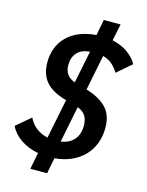

<svg xmlns="http://www.w3.org/2000/svg" viewBox="-127 -858 778 1017"><g transform="rotate(15 262.0 -349.0)"><path d="M159 -9Q102 -20 61 -48.5Q20 -77 2 -116L81 -183Q95 -152 121.5 -131Q148 -110 186 -101L230 -318Q153 -339 117.5 -379.5Q82 -420 82 -487Q82 -528 95.5 -564Q109 -600 136 -627.5Q163 -655 203 -672Q243 -689 296 -693L313 -780H405L386 -688Q437 -677 472 -651.5Q507 -626 524 -594L445 -526Q433 -547 412.5 -566.5Q392 -586 359 -595L320 -401Q395 -378 432 -338.5Q469 -299 469 -229Q469 -182 453.5 -142.5Q438 -103 409.5 -74Q381 -45 340.5 -27Q300 -9 250 -5L233 82H141ZM356 -212Q356 -244 342.5 -265.5Q329 -287 299 -298L259 -99Q306 -106 331 -135Q356 -164 356 -212ZM193 -501Q193 -441 250 -421L286 -599Q240 -595 216.5 -569.5Q193 -544 193 -501Z"/></g></svg>

Font: IBM Plex Sans Cond SmBld
Style: Italic
Weight: 600
Width: 3
Italic angle: -11°
Designer: Mike Abbink, Paul van der Laan, Pieter van Rosmalen
Foundry: Bold Monday
Version: Version 1.3